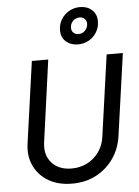

<svg xmlns="http://www.w3.org/2000/svg" viewBox="-66 -1093 839 1156"><g transform="rotate(-5 353.0 -515.5)"><path d="M323 12Q240 12 181 -22.5Q122 -57 93.5 -117Q65 -177 76 -253L145 -745H244L176 -252Q165 -175 207.5 -127Q250 -79 328 -79Q380 -79 422.5 -101Q465 -123 493 -162Q521 -201 528 -254L597 -745H695L625 -248Q614 -172 573 -113.5Q532 -55 468 -21.5Q404 12 323 12ZM431 -820Q388 -820 359 -845Q330 -870 330 -914Q330 -950 347.5 -979Q365 -1008 395 -1025.5Q425 -1043 462 -1043Q505 -1043 533.5 -1017.5Q562 -992 562 -949Q562 -913 544.5 -883.5Q527 -854 497 -837Q467 -820 431 -820ZM440 -882Q463 -882 479.5 -899Q496 -916 496 -940Q496 -958 484 -969.5Q472 -981 454 -981Q430 -981 413.5 -964Q397 -947 397 -923Q397 -904 409 -893Q421 -882 440 -882Z"/></g></svg>

Font: Plus Jakarta Sans Medium
Style: Italic
Weight: 500
Italic angle: -8°
Designer: Gumpita Rahayu
Foundry: Tokotype
Version: Version 2.071; ttfautohint (v1.8.4.7-5d5b);gftools[0.9.29]